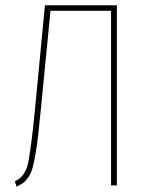

<svg xmlns="http://www.w3.org/2000/svg" viewBox="-20 -701 562 726"><path d="M149.9 -681.2H421.9V0H399.9V-660.2H170.9L134.8 -291Q128.4 -225.6 123.8 -185.3Q119.1 -145 113 -111.8Q106.9 -78.6 101.8 -61.8Q96.7 -44.9 87.2 -30.8Q77.6 -16.6 68.4 -10Q59.1 -3.4 43 4.9L36.1 -15.1Q51.8 -23.4 59.6 -31Q67.4 -38.6 75.7 -53.7Q84 -68.8 89.1 -99.4Q94.2 -129.9 99.9 -173.8Q105.5 -217.8 112.8 -293Z"/></svg>

Font: Fira Sans Compressed Thin
Style: Regular
Weight: 100
Width: 1
Designer: Carrois Corporate & Edenspiekermann AG
Foundry: Carrois Corporate GbR & Edenspiekermann AG
Version: Version 4.203;PS 004.203;hotconv 1.0.88;makeotf.lib2.5.64775